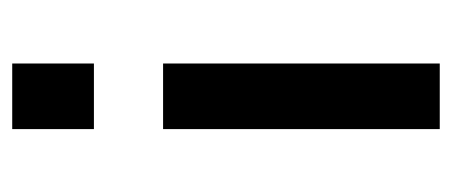

<svg xmlns="http://www.w3.org/2000/svg" viewBox="-238 -516 757 322"><g transform="rotate(-90 141.0 -354.5)"><path d="M196 -713V-576H86V-713ZM196 -460V4H86V-460Z"/></g></svg>

Font: Raleway-v4020 SemiBold
Style: Regular
Weight: 600
Designer: Matt McInerney, Pablo Impallari, Rodrigo Fuenzalida
Foundry: Matt McInerney, Pablo Impallari, Rodrigo Fuenzalida
Version: Version 4.020;PS 004.020;hotconv 1.0.88;makeotf.lib2.5.64775